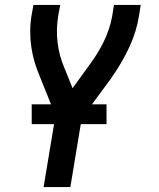

<svg xmlns="http://www.w3.org/2000/svg" viewBox="-20 -550 640 775"><path d="M156 205 204 -84 140 -243Q128 -271 119.5 -300Q111 -329 106.5 -359.5Q102 -390 102 -422Q102 -454 107 -486L115 -530H223L215 -486Q206 -431 212.5 -378Q219 -325 239 -278L273 -194L341 -288Q375 -333 399.5 -383.5Q424 -434 433 -486L440 -530H548L541 -486Q531 -423 503 -362Q475 -301 436 -245L435 -244Q434 -241 432 -238.5Q430 -236 428 -233L310 -73L264 205ZM410 -49H108V-129H410Z"/></svg>

Font: Iosevka Curly SmBdExObl
Style: Regular
Weight: 600
Width: 7
Italic angle: -9°
Monospace: yes
Designer: Belleve Invis
Foundry: Belleve Invis
Version: Version 11.1.0; ttfautohint (v1.8.3)